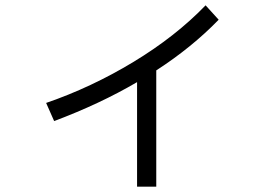

<svg xmlns="http://www.w3.org/2000/svg" viewBox="-20 -645 1040 720"><path d="M800 -571Q699 -467 566 -381V55H494V-337Q354 -255 183 -191L153 -259Q322 -317 480 -412.5Q638 -508 751 -625Z"/></svg>

Font: IBM Plex Sans SC
Style: Regular
Weight: 400
Designer: Mike Abbink; Paul van der Laan; Pieter van Rosmalen; Eunyou Noh; Wujin Sim; Chorong Kim; Dohee Lee; Yejin We; Jinhee Kim
Foundry: Sandoll Inc.
Version: Version 1.000